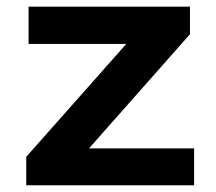

<svg xmlns="http://www.w3.org/2000/svg" viewBox="-20 -548 640 568"><path d="M243.2 -108.9H554.2V0H57.6V-84L353.5 -418H64.5V-528.3H542V-446.8Z"/></svg>

Font: Roboto Mono
Style: Bold
Weight: 700
Designer: Google
Version: Version 2.000985; 2015; ttfautohint (v1.3)